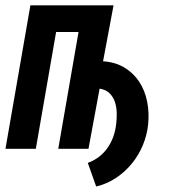

<svg xmlns="http://www.w3.org/2000/svg" viewBox="-25 -548 632 707"><path d="M354.5 -322.3Q400.4 -319.3 433.8 -298.8Q467.3 -278.3 488 -246.3Q508.8 -214.4 516.8 -174.1Q524.9 -133.8 520.5 -90.8Q516.6 -50.8 501 -13.4Q485.4 23.9 460.4 54.4Q435.5 85 402.1 107.2Q368.7 129.4 329.1 138.7L298.3 51.8Q322.3 43 340.3 28.8Q358.4 14.6 371.3 -3.9Q384.3 -22.5 392.1 -44.4Q399.9 -66.4 402.8 -91.3Q405.3 -110.8 404.8 -132.3Q404.3 -153.8 398.2 -172.4Q392.1 -190.9 378.7 -204.3Q365.2 -217.8 341.8 -221.7L300.8 0H189.5L264.2 -430.2H181.6L106.9 0H-4.9L86.9 -528.3H393.1Z"/></svg>

Font: Roboto Mono Medium
Style: Italic
Weight: 500
Designer: Google
Version: Version 2.000985; 2015; ttfautohint (v1.3)